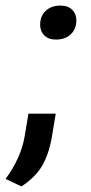

<svg xmlns="http://www.w3.org/2000/svg" viewBox="-43 -513 328 689"><path d="M-23 129Q3 94 20.5 56Q38 18 45 -21L59 -105H157L143 -21Q132 42 107.5 83Q83 124 34 156ZM158 -371Q131 -371 116 -386Q101 -401 101 -424Q101 -455 121 -474Q141 -493 174 -493Q201 -493 216 -478Q231 -463 231 -440Q231 -409 211 -390Q191 -371 158 -371Z"/></svg>

Font: Celebes SemiBold
Style: Italic
Weight: 600
Italic angle: -10°
Designer: Anugrah Pasau
Foundry: Lafontype
Version: Version 1.000; ttfautohint (v1.8.4)